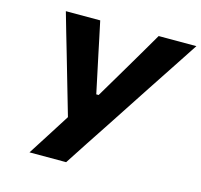

<svg xmlns="http://www.w3.org/2000/svg" viewBox="-104 -826 985 939"><g transform="rotate(15 389.0 -356.5)"><path d="M123.5 0Q156 -51 190 -104Q223.5 -157 260.5 -215L173.5 -516Q159 -565.5 146 -610.2Q133 -655 116.5 -713H290.5Q301 -662.5 309 -626Q316.5 -589.5 323.5 -556.5Q330.5 -523.5 339 -483.5L365.5 -358.5H377.5L450.5 -481.5Q474.5 -522 494.5 -556Q514 -589.5 536 -626.5Q557.5 -663.5 586.5 -713H777.5Q734.5 -647.5 689 -578.5Q643 -509 604.5 -450.5L457 -225.5Q422.5 -173.5 383.2 -113.8Q344 -54 309 0Z"/></g></svg>

Font: Heraclito
Style: Bold Italic
Weight: 700
Italic angle: -12°
Designer: Kostas Bartsokas (font) & Cristiano Sobral (main changes)
Foundry: Kostas Bartsokas (font) & Cristiano Sobral (main changes)
Version: Version 1.00;July 8, 2020;FontCreator 13.0.0.2655 64-bit